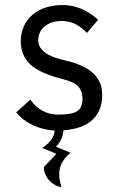

<svg xmlns="http://www.w3.org/2000/svg" viewBox="-20 -505 461 759"><path d="M368 -427C320 -469 275 -485 227 -485C126 -485 62 -427 62 -340C64 -261 115 -224 211 -197C272 -181 306 -170 306 -112C304 -63 277 -52 207 -52C167 -52 127 -72 100 -111L44 -61C80 -16 142 9 196 11C195 32 183 56 147 80L203 103L153 156C154 202 197 234 223 234C217 216 214 199 214 184C214 151 228 124 259 99L201 75C222 54 229 31 231 10C335 3 384 -49 384 -130V-132C384 -211 317 -248 238 -266C185 -278 134 -297 131 -344C131 -394 171 -422 224 -422C267 -422 294 -404 324 -375Z"/></svg>

Font: Mint Spirit
Style: Regular
Weight: 400
Designer: HARENDAL Hirwen
Foundry: Arkandis Digital Foundry.
Version: Version 1.004;FFEdit